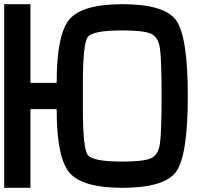

<svg xmlns="http://www.w3.org/2000/svg" viewBox="-20 -895 1040 915"><path d="M562.5 -125Q664.1 -125 699.2 -140.6Q734.4 -156.2 742.2 -210.9Q750 -265.6 750 -437.5Q750 -609.4 742.2 -664.1Q734.4 -718.8 699.2 -734.4Q664.1 -750 562.5 -750Q421.9 -750 398.4 -718.8Q375 -687.5 375 -500V-375Q375 -187.5 398.4 -156.2Q421.9 -125 562.5 -125ZM875 -437.5Q875 -156.2 820.3 -78.1Q765.6 0 562.5 0Q375 0 312.5 -70.3Q250 -140.6 250 -375H125V0H0V-875H125V-500H250Q250 -734.4 312.5 -804.7Q375 -875 562.5 -875Q765.6 -875 820.3 -796.9Q875 -718.8 875 -437.5Z"/></svg>

Font: CraftyPE
Style: Regular
Weight: 400
Designer: Erek Butcher
Foundry: Haunted Coop
Version: Version 0.018;April 4, 2024;FontCreator 15.0.0.2962 64-bit